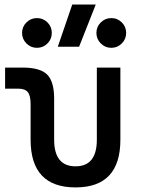

<svg xmlns="http://www.w3.org/2000/svg" viewBox="-20 -815 626 845"><path d="M312.5 9.8Q114.7 9.8 114.7 -200.2V-356.4Q114.7 -394 102.5 -409.4Q90.3 -424.8 60.1 -424.8H2.4V-517.6H79.6Q156.2 -517.6 187.3 -487.1Q218.3 -456.5 218.3 -380.9V-200.2Q218.3 -83 312.5 -83Q406.2 -83 406.2 -200.2V-517.6H509.8V-200.2Q509.8 9.8 312.5 9.8ZM234.4 -609.4 297.9 -794.9H401.4L328.1 -609.4ZM142.6 -604.5Q115.7 -604.5 96.4 -623.8Q77.1 -643.1 77.1 -669.9Q77.1 -697.3 96.4 -716.3Q115.7 -735.4 142.6 -735.4Q169.9 -735.4 189 -716.3Q208 -697.3 208 -669.9Q208 -643.1 189 -623.8Q169.9 -604.5 142.6 -604.5ZM469.7 -604.5Q442.9 -604.5 423.6 -623.8Q404.3 -643.1 404.3 -669.9Q404.3 -697.3 423.6 -716.3Q442.9 -735.4 469.7 -735.4Q497.1 -735.4 516.1 -716.3Q535.2 -697.3 535.2 -669.9Q535.2 -643.1 516.1 -623.8Q497.1 -604.5 469.7 -604.5Z"/></svg>

Font: CaskaydiaMono NF
Style: Regular
Weight: 400
Designer: Aaron Bell
Foundry: Saja Typeworks
Version: Version 2111.001; ttfautohint (v1.8.4);Nerd Fonts 3.1.1